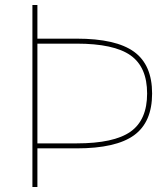

<svg xmlns="http://www.w3.org/2000/svg" viewBox="-20 -750 663 770"><path d="M120 -155V-175H287Q437 -175 503.5 -222Q570 -269 570 -375Q570 -481 503.5 -528Q437 -575 287 -575H120V-595H287Q445 -595 517.5 -542.5Q590 -490 590 -375Q590 -260 517.5 -207.5Q445 -155 287 -155ZM110 0V-730H130V0Z"/></svg>

Font: M PLUS 1 Thin Thin
Style: Regular
Weight: 250
Version: Version 1.001